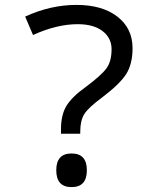

<svg xmlns="http://www.w3.org/2000/svg" viewBox="-20 -744 640 778"><path d="M227.1 -202.1V-220.2Q227.1 -278.8 249.5 -315.4Q272 -352.1 328.1 -392.1Q391.6 -439.5 411.9 -467.8Q432.1 -496.1 432.1 -544.9Q432.1 -589.8 395.8 -617.9Q359.4 -646 294.9 -646Q210 -646 113.8 -602.1L82 -676.8Q184.1 -724.1 290 -724.1Q394.5 -724.1 455.8 -676.5Q517.1 -628.9 517.1 -548.8Q517.1 -483.9 491 -443.4Q464.8 -402.8 395 -350.1Q337.4 -307.6 321.3 -281.2Q305.2 -254.9 305.2 -210.9V-202.1ZM270 -122.1Q332 -122.1 332 -54.2Q332 14.2 270 14.2Q208 14.2 208 -54.2Q208 -122.1 270 -122.1Z"/></svg>

Font: Noto Mono
Style: Regular
Weight: 400
Designer: Monotype Design Team
Foundry: Monotype Imaging Inc.
Version: Version 1.00